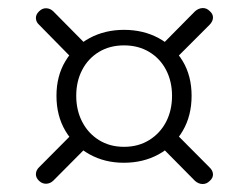

<svg xmlns="http://www.w3.org/2000/svg" viewBox="-20 -571 614 476"><path d="M77.5 -157Q69.5 -149.5 69 -140Q68.5 -130.5 77 -122.5Q85 -115 95 -115.5Q105 -116 112.5 -123.5L202 -213.5L166 -246ZM77 -543Q68.5 -535 69 -525.5Q69.5 -516 77.5 -509L166 -419L200.5 -453.5L112.5 -542.5Q105 -550 95 -550.5Q85 -551 77 -543ZM500 -543.5Q492 -551.5 482 -551Q472 -550.5 463.5 -543L374 -452.5L409.5 -419.5L499.5 -509.5Q507.5 -517.5 508 -526.8Q508.5 -536 500 -543.5ZM500 -122.5Q508.5 -130 508 -139.2Q507.5 -148.5 499.5 -156L410.5 -245.5L375 -212L463.5 -122.5Q472 -115 482 -114.8Q492 -114.5 500 -122.5ZM287 -167.5Q335 -167.5 373 -188.2Q411 -209 433 -246.5Q455 -284 455 -333.5Q455 -383 432.8 -419.8Q410.5 -456.5 372.8 -476.8Q335 -497 287.5 -497Q240 -497 202 -476.5Q164 -456 142 -419.2Q120 -382.5 120 -333.5Q120 -284 142 -246.8Q164 -209.5 201.8 -188.5Q239.5 -167.5 287 -167.5ZM287.5 -207Q252 -207 225.2 -223.8Q198.5 -240.5 183.8 -269Q169 -297.5 169 -333.5Q169 -369.5 183.8 -397.8Q198.5 -426 225.2 -442.2Q252 -458.5 287.5 -458.5Q323 -458.5 350 -442.2Q377 -426 391.8 -397.5Q406.5 -369 406.5 -333.5Q406.5 -297.5 391.8 -269Q377 -240.5 350 -223.8Q323 -207 287.5 -207Z"/></svg>

Font: Fraunces 20pt
Style: Regular
Weight: 400
Version: Version 1.000;[b76b70a41]